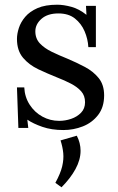

<svg xmlns="http://www.w3.org/2000/svg" viewBox="-20 -536 503 815"><path d="M249 16Q199 16 160 2.5Q121 -11 96 -28L100 7H58L52 -165H83Q85 -124 106 -91.5Q127 -59 160 -41Q193 -23 231 -23Q257 -23 282 -31.5Q307 -40 324 -57.5Q341 -75 341 -102Q341 -130 324.5 -148.5Q308 -167 281 -181Q254 -195 223 -207Q183 -223 143.5 -241.5Q104 -260 78 -290.5Q52 -321 52 -371Q52 -392 60 -417Q68 -442 87 -464.5Q106 -487 139 -501.5Q172 -516 223 -516Q250 -516 283 -507Q316 -498 347 -473L345 -511H387V-336H355Q353 -371 339 -403.5Q325 -436 298 -457.5Q271 -479 228 -479Q182 -479 156 -456Q130 -433 130 -403Q130 -372 149.5 -351.5Q169 -331 200 -316Q231 -301 266 -287Q304 -271 340 -252Q376 -233 399 -204.5Q422 -176 422 -131Q422 -81 396.5 -48Q371 -15 331.5 0.5Q292 16 249 16ZM241 259 215 240Q237 200 244 170Q251 140 248.5 114Q246 88 237 60L306 40Q322 71 322 104Q322 142 300.5 181.5Q279 221 241 259Z"/></svg>

Font: Lora
Style: Regular
Weight: 400
Designer: Olga Karpushina, Alexei Vanyashin (Cyrillic)
Foundry: Cyreal
Version: Version 3.005; ttfautohint (v1.8.4.7-5d5b)